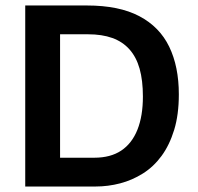

<svg xmlns="http://www.w3.org/2000/svg" viewBox="-20 -680 722 700"><path d="M134 0V-105H324Q383 -105 422 -131Q461 -157 481 -207Q501 -257 501 -328Q501 -387 489 -429.5Q477 -472 452 -500Q427 -528 389.5 -541.5Q352 -555 301 -555H134V-660H297Q414 -660 488 -621Q562 -582 597 -509.5Q632 -437 632 -336Q632 -262 615 -206.5Q598 -151 569 -111.5Q540 -72 501 -47.5Q462 -23 418 -11.5Q374 0 328 0ZM72 0V-660H199V0Z"/></svg>

Font: Bricolage Grotesque 28pt SemiBold
Style: Regular
Weight: 600
Version: Version 1.001;gftools[0.9.33.dev8+g029e19f]